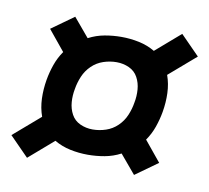

<svg xmlns="http://www.w3.org/2000/svg" viewBox="-59 -623 617 567"><g transform="rotate(10 250.0 -340.0)"><path d="M56 -120 -1 -178 79 -247Q70 -272 69 -300Q68 -328 73 -357Q77 -380 85 -403Q93 -426 107 -446L57 -507L124 -555L171 -499Q194 -511 219 -515.5Q244 -520 269 -520Q296 -520 322 -514.5Q348 -509 370 -496L444 -560L501 -502L421 -433Q430 -408 431 -380Q432 -352 427 -323Q423 -300 415 -277Q407 -254 393 -234L443 -173L376 -125L329 -181Q306 -169 281 -164.5Q256 -160 231 -160Q204 -160 178 -165.5Q152 -171 130 -184ZM232 -236Q252 -236 271.5 -242.5Q291 -249 306 -263.5Q321 -278 329 -297Q337 -316 340 -335Q344 -355 342.5 -375Q341 -395 332 -411.5Q323 -428 305.5 -436Q288 -444 268 -444Q248 -444 228.5 -437.5Q209 -431 194 -416.5Q179 -402 171 -383Q163 -364 160 -345Q156 -325 157.5 -305Q159 -285 168 -268.5Q177 -252 194.5 -244Q212 -236 232 -236Z"/></g></svg>

Font: Iosevka SS04 Oblique
Style: Bold
Weight: 700
Italic angle: -9°
Monospace: yes
Designer: Belleve Invis
Foundry: Belleve Invis
Version: Version 19.0.0; ttfautohint (v1.8.4)